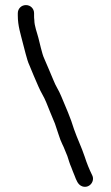

<svg xmlns="http://www.w3.org/2000/svg" viewBox="-20 -670 435 755"><path d="M50 -618V-609C50 -568 61 -537 69 -504C75 -483 86 -433 95 -415C103 -395 122 -350 131 -330C141 -306 153 -290 162 -267C171 -243 186 -209 196 -184L210 -142C215 -126 220 -113 225 -103C233 -88 238 -71 245 -56C250 -41 254 -26 260 -13C265 1 267 5 273 20C280 38 286 57 304 63C332 72 355 42 342 18C331 -4 321 -29 313 -54C300 -93 285 -122 271 -162C258 -206 238 -250 221 -291C211 -316 199 -331 190 -355C181 -376 162 -422 153 -442C146 -456 135 -506 131 -521C126 -541 115 -568 115 -591C114 -597 114 -603 114 -609V-618C114 -636 100 -650 82 -650C64 -650 50 -636 50 -618Z"/></svg>

Font: Electronic
Style: SeBd
Weight: 600
Version: Version 1.011